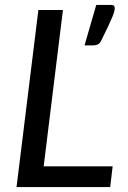

<svg xmlns="http://www.w3.org/2000/svg" viewBox="-20 -758 517 778"><path d="M430.5 -738Q439.5 -738 442.2 -734Q445 -730 445 -724.5Q445 -720 443.2 -712.5Q441.5 -705 435.8 -690.8Q430 -676.5 419 -653Q408 -629.5 389.5 -592Q383 -580.5 375 -577.2Q367 -574 354.5 -574H322.5L370 -738ZM157 -84H436.5L426.5 0H47L135.5 -717.5H235Z"/></svg>

Font: Lato Medium
Style: Italic
Weight: 500
Italic angle: -7°
Designer: Lukasz Dziedzic
Foundry: tyPoland Lukasz Dziedzic
Version: Version 2.006; 2014-01-15